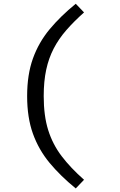

<svg xmlns="http://www.w3.org/2000/svg" viewBox="-20 -882 655 1045"><path d="M217.9 -359Q217.9 -251.8 242.3 -174.1Q266.7 -96.4 315.4 -32.3Q364.1 31.8 437.4 96.4L392.3 143.6Q309.2 75.9 250 4.6Q190.8 -66.7 159.2 -154.4Q127.7 -242.1 127.7 -359Q127.7 -475.9 159.2 -563.6Q190.8 -651.3 250 -722.6Q309.2 -793.8 392.3 -861.5L437.4 -814.4Q382.1 -765.1 340.8 -717.7Q299.5 -670.3 272.3 -617.9Q245.1 -565.6 231.5 -502.6Q217.9 -439.5 217.9 -359Z"/></svg>

Font: FiraCode Nerd Font
Style: Regular
Weight: 400
Designer: Carrois Corporate, Edenspiekermann AG, Nikita Prokopov
Foundry: Carrois Corporate, Edenspiekermann AG, Nikita Prokopov
Version: Version 6.002;Nerd Fonts 2.1.0